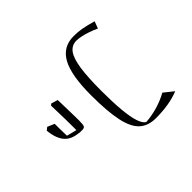

<svg xmlns="http://www.w3.org/2000/svg" viewBox="-160 -603 1181 1181"><g transform="rotate(45 430.0 -13.0)"><path d="M762.7 -118.7Q752 -98.6 712.2 -85.2Q672.4 -71.8 602.8 -65.2Q533.2 -58.6 432.6 -58.6Q312.5 -58.6 240.5 -69.3Q168.5 -80.1 136.5 -104.2Q104.5 -128.4 104.5 -168.5Q104.5 -186 109.4 -209.5Q114.3 -232.9 123.5 -260Q132.8 -287.1 145.5 -314.9L99.6 -332Q84.5 -278.3 78.6 -245.1Q72.8 -211.9 72.8 -175.8Q72.8 -83 152.1 -38.8Q231.4 5.4 405.8 5.4Q547.4 5.4 631.1 -12.5Q714.8 -30.3 751.5 -70.3Q788.1 -110.4 788.1 -177.7Q788.1 -295.4 754.4 -378.4L704.6 -315.9Q728.5 -273.9 743.9 -221.7Q759.3 -169.4 762.7 -118.7ZM519 193.8Q511.7 200.7 505.9 206.5Q500 212.4 494.1 219.2Q489.7 237.3 485.6 253.7Q481.4 270 477.1 286.1Q438 287.1 414.8 287.4Q391.6 287.6 372.1 287.6Q367.2 298.3 362.3 310.3Q357.4 322.3 352.5 333.5Q356.4 338.4 360.1 342.8Q363.8 347.2 367.7 352.1Q444.8 344.7 481.9 308.6Q519 272.5 519 193.8ZM469.2 220.7Q484.9 220.7 494.6 220.7Q504.4 220.7 510 220.7Q515.6 220.7 518.6 220.7Q519 214.4 519 206.5Q519 198.7 519 193.8Q519 176.8 508.8 171.9Q498.5 167 463.9 167Q431.2 174.3 398.4 182.4Q365.7 190.4 333.3 198.5Q300.8 206.5 268.6 214.8Q271 217.3 273.2 219.7Q275.4 222.2 277.8 224.6Q308.1 223.6 340.1 222.7Q372.1 221.7 404.5 221.2Q437 220.7 469.2 220.7ZM277.8 224.6Q309.1 215.3 340.1 206.1Q371.1 196.8 402.1 186.8Q433.1 176.8 463.9 167Q455.1 167 436 167.2Q417 167.5 391.6 168.2Q366.2 168.9 337.6 169.4Q309.1 169.9 281.7 170.9Q278.3 181.6 275.1 192.4Q272 203.1 268.6 214.8Q271 217.3 273.2 219.7Q275.4 222.2 277.8 224.6Z"/></g></svg>

Font: Pinar FD VF
Style: Regular
Weight: 300
Designer: Amin Abedi
Version: Version 2.000